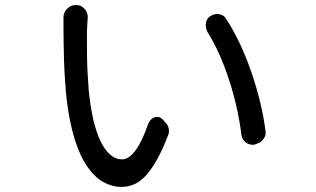

<svg xmlns="http://www.w3.org/2000/svg" viewBox="-20 -722 1240 753"><path d="M282 -702Q291 -702 299 -697.5Q307 -693 313 -686Q319 -679 322 -669.5Q325 -660 324 -651Q323 -638 322.5 -628.5Q322 -619 321 -599V-548Q321 -520 321.5 -490Q322 -460 324 -429Q326 -398 328 -368Q334 -307 345 -257Q356 -207 373 -171Q390 -135 411.5 -116Q433 -97 459 -97Q473 -97 487 -107Q501 -117 514 -135.5Q527 -154 538.5 -179Q550 -204 560 -233Q569 -257 588 -262.5Q607 -268 622 -249L635 -234Q640 -228 642 -216Q644 -204 641 -196Q619 -138 597 -98.5Q575 -59 553 -34.5Q531 -10 507 0.5Q483 11 457 11Q420 11 386 -7.5Q352 -26 322.5 -68.5Q293 -111 272 -179Q251 -247 240 -344Q237 -377 234.5 -414.5Q232 -452 231 -488.5Q230 -525 229.5 -557Q229 -589 229 -612V-650Q228 -660 231.5 -669.5Q235 -679 241.5 -686Q248 -693 256.5 -697.5Q265 -702 275 -702ZM822 -666Q832 -669 845 -665Q858 -661 864 -652Q893 -609 918.5 -555.5Q944 -502 964.5 -443Q985 -384 1000 -322.5Q1015 -261 1022 -203Q1023 -192 1015 -179.5Q1007 -167 997 -162L984 -157Q975 -153 965.5 -154.5Q956 -156 948 -160.5Q940 -165 934.5 -173.5Q929 -182 927 -192Q920 -248 907.5 -303Q895 -358 878 -410Q861 -462 840 -509Q819 -556 794 -596Q789 -606 787.5 -616.5Q786 -627 788.5 -636.5Q791 -646 798 -653Q805 -660 815 -664Z"/></svg>

Font: Maple Mono NF CN
Style: Regular
Weight: 400
Monospace: yes
Designer: subframe7536
Version: Version 7.000